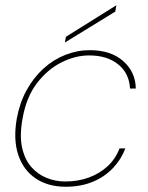

<svg xmlns="http://www.w3.org/2000/svg" viewBox="-20 -699 562 731"><path d="M230 12Q163 12 116 -19.5Q69 -51 49.5 -109.5Q30 -168 44 -248Q55 -308 81.5 -356Q108 -404 145.5 -438Q183 -472 228.5 -490Q274 -508 322 -508Q402 -508 449 -466.5Q496 -425 497 -362H475Q472 -420 430 -454Q388 -488 319 -488Q267 -488 214 -461.5Q161 -435 120.5 -382Q80 -329 66 -248Q54 -183 64 -137.5Q74 -92 99 -63.5Q124 -35 158 -21.5Q192 -8 228 -8Q277 -8 318 -23Q359 -38 389.5 -66Q420 -94 435 -134H457Q442 -93 410.5 -59.5Q379 -26 333.5 -7Q288 12 230 12ZM227 -537 231 -559 423 -679 419 -655Z"/></svg>

Font: DM Sans 24pt Thin
Style: Italic
Weight: 250
Italic angle: -10°
Designer: Colophon Foundry, Jonny Pinhorn
Foundry: Colophon Foundry
Version: Version 4.004;gftools[0.9.30]